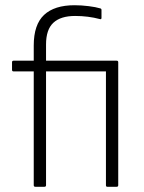

<svg xmlns="http://www.w3.org/2000/svg" viewBox="-20 -714 552 734"><path d="M115 0Q109 0 109 -6V-441H32Q26 -441 26 -447V-476Q26 -482 32 -482H109V-540Q109 -620 148.5 -657Q188 -694 265 -694Q291 -694 319 -690.5Q347 -687 363 -682Q368 -681 368 -676V-646Q368 -639 362 -641Q317 -653 267 -653Q212 -653 184 -627Q156 -601 156 -544V-482H426Q432 -482 432 -476V-6Q432 0 426 0H390Q385 0 385 -6V-441H156V-6Q156 0 150 0Z"/></svg>

Font: Sofia Sans Semi Condensed Light
Style: Regular
Weight: 300
Designer: Botio Nikoltchev, Ani Petrova
Foundry: lettersoup
Version: Version 4.100; ttfautohint (v1.8.4.7-5d5b)